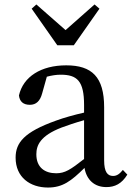

<svg xmlns="http://www.w3.org/2000/svg" viewBox="-20 -827 598 861"><path d="M311 -624 426 -788 404 -807 274 -692 143 -807 122 -788 237 -624ZM357 -114C296 -66 271 -50 232 -50C181 -50 143 -76 143 -135C143 -175 160 -218 256 -255C280 -264 318 -277 357 -288ZM531 -65C517 -48 505 -38 487 -38C462 -38 447 -56 447 -108V-346C447 -482 392 -534 277 -534C164 -534 84 -483 65 -399C68 -372 84 -357 114 -357C142 -357 160 -374 169 -408L190 -483C213 -489 233 -492 252 -492C326 -492 357 -464 357 -356V-322C313 -312 266 -299 231 -286C88 -235 50 -187 50 -120C50 -32 115 14 195 14C261 14 299 -15 359 -74C368 -21 403 12 457 12C495 12 526 -3 551 -44Z"/></svg>

Font: Noto Serif CJK JP Medium
Style: Regular
Weight: 500
Designer: Ryoko NISHIZUKA 西塚涼子 (kana & ideographs); Frank Grießhammer (Latin, Greek & Cyrillic); Wenlong ZHANG 张文龙 (bopomofo); San
Foundry: Adobe Systems Incorporated
Version: Version 1.000;PS 1;hotconv 16.6.53;makeotf.lib2.5.65590